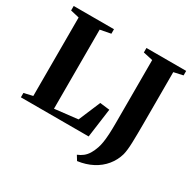

<svg xmlns="http://www.w3.org/2000/svg" viewBox="-195 -952 1367 1352"><g transform="rotate(30 488.0 -276.0)"><path d="M28.5 0V-35.5L99.5 -52V-690L29 -706.5V-743H356.5V-706.5L270.5 -690V-47L458 -68.5L532.5 -245L611.5 -235.5L579.5 0ZM572 153Q597 143 616.2 128Q635.5 113 650.5 89.2Q665.5 65.5 677.5 30Q684.5 9 689 -18.8Q693.5 -46.5 695.8 -86.2Q698 -126 698 -181V-689.5L620.5 -706.5V-743H943.5V-706.5L869 -690V-272.5Q869 -181.5 867 -116.5Q865 -51.5 855.5 -15Q840 39.5 804.2 83Q768.5 126.5 715.5 154.2Q662.5 182 595.5 191Z"/></g></svg>

Font: Merriweather 96pt ExtraBold
Style: Regular
Weight: 800
Version: Version 2.100